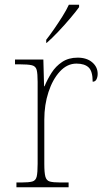

<svg xmlns="http://www.w3.org/2000/svg" viewBox="-20 -786 445 806"><path d="M49 0V-20H71Q101 -20 115.5 -24Q130 -28 134 -44.5Q138 -61 138 -98V-442Q138 -477 134 -492.5Q130 -508 114 -512Q98 -516 61 -516H43V-536H162L165 -424H167Q179 -453 196.5 -480.5Q214 -508 241 -526Q268 -544 306 -544Q344 -544 367 -524.5Q390 -505 390 -476Q390 -463 385 -453Q380 -443 369 -443Q369 -487 352 -503Q335 -519 301 -519Q262 -519 231.5 -486Q201 -453 183.5 -399.5Q166 -346 166 -284V-98Q166 -61 170.5 -44.5Q175 -28 189 -24Q203 -20 233 -20H268V0ZM174 -619Q189 -638 207 -664Q225 -690 242 -717Q259 -744 269 -766H312V-756Q300 -739 275.5 -710Q251 -681 224 -652.5Q197 -624 176 -606H174Z"/></svg>

Font: Noto Serif Myanmar Thin
Style: Regular
Weight: 100
Designer: Ben Mitchell and the Monotype Design Team
Foundry: Monotype Imaging Inc.
Version: Version 2.106; ttfautohint (v1.8.4.7-5d5b)